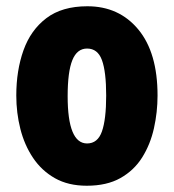

<svg xmlns="http://www.w3.org/2000/svg" viewBox="-20 -583 556 613"><path d="M483 -278Q483 -225 471.5 -173.5Q460 -122 434 -80.5Q408 -39 364.5 -14.5Q321 10 257 10Q198 10 155.5 -14Q113 -38 85.5 -79Q58 -120 45 -171.5Q32 -223 32 -278Q32 -358 55 -422.5Q78 -487 128 -525Q178 -563 259 -563Q360 -563 421.5 -489Q483 -415 483 -278ZM196 -276Q196 -125 258 -125Q292 -125 305.5 -163.5Q319 -202 319 -278Q319 -354 305.5 -391Q292 -428 258 -428Q226 -428 211 -391Q196 -354 196 -276Z"/></svg>

Font: Noto Sans Lao UI ExtCond Blk
Style: Regular
Weight: 900
Width: 2
Designer: Monotype Design Team
Foundry: Monotype Imaging Inc.
Version: Version 2.000; ttfautohint (v1.8.4.7-5d5b)